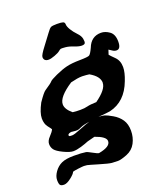

<svg xmlns="http://www.w3.org/2000/svg" viewBox="-152 -762 923 1060"><g transform="rotate(-20 309.5 -232.0)"><path d="M197.8 -486.3Q169.9 -486.3 169.4 -511.2Q169.4 -523.4 200.7 -564Q231.9 -604.5 247.3 -626.2Q262.7 -647.9 271.7 -652.1Q280.8 -656.2 306.6 -656.2Q332.5 -656.2 342.3 -652.8Q352.1 -649.4 352.1 -637.2Q352.1 -625 364 -605Q376 -585 394 -566.4Q412.1 -547.9 415.5 -530Q418.9 -512.2 415.5 -504.4Q412.1 -496.6 395.8 -496.6Q379.4 -496.6 353.3 -507.1Q327.1 -517.6 306.2 -519.3Q285.2 -521 280.3 -520Q275.4 -519 266.4 -511.2Q257.3 -503.4 234.1 -494.9Q210.9 -486.3 197.8 -486.3ZM341.3 -336.9Q339.4 -336.9 336.4 -336.9Q313 -336.9 270.5 -326.2Q185.5 -270.5 185.5 -227.5Q185.5 -198.7 222.2 -168.5Q240.7 -166 266.6 -166Q292.5 -166 309.8 -170.7Q327.1 -175.3 363.8 -176.3Q433.6 -226.1 433.6 -264.2Q433.6 -264.2 434.1 -264.6Q434.1 -302.7 380.4 -333.5Q364.7 -335.9 341.3 -336.9ZM351.6 48.3V46.9Q350.6 21.5 288.6 0L245.1 11.2Q226.6 19 199.7 27.1Q172.9 35.2 152.8 35.2Q132.8 35.2 97.2 18.1Q61.5 1 50.5 -13.7Q39.6 -28.3 39.6 -47.4Q39.6 -66.4 58.3 -85.9Q77.1 -105.5 83 -119.1Q81.1 -123.5 65.7 -142.8Q50.3 -162.1 50.3 -194.3Q50.3 -226.6 78.1 -279.3L78.6 -279.8Q109.4 -325.2 122.6 -334Q163.1 -360.8 168.7 -368.4Q174.3 -376 211.9 -393.1Q249.5 -410.2 279.5 -417.5Q309.6 -424.8 357.4 -425.3Q405.3 -425.8 414.1 -431.2Q422.9 -436.5 438 -468.8Q460.4 -527.3 518.6 -527.3Q543 -527.3 567.6 -509.8Q592.3 -492.2 592.3 -449.2Q592.3 -406.2 567.4 -406.2Q554.7 -406.2 543 -414.6Q531.2 -422.9 525.9 -425.8L517.1 -398.9Q522.5 -391.6 545.9 -368.7Q569.3 -345.7 569.3 -308.1V-307.1Q569.3 -276.4 551.3 -231Q511.7 -125 417.5 -103Q402.8 -100.1 347.2 -95.7Q369.1 -95.2 382.8 -91.3Q396.5 -87.4 426 -70.3Q455.6 -53.2 472.9 -27.6Q490.2 -2 490.2 37.1Q490.2 76.2 472.9 108.9Q455.6 141.6 419.4 155.8Q383.3 169.9 365.7 169.9Q348.1 169.9 330.3 168.5Q312.5 167 258.8 150.9Q205.1 134.8 196.8 133.3Q188.5 131.8 178.7 131.8Q168.9 131.8 144 135Q119.1 138.2 111.8 141.1Q108.4 152.3 83.5 171.9Q58.6 191.4 41.7 191.4Q24.9 191.4 19 184.1Q13.2 176.8 13.2 154.3Q13.2 131.8 30.5 107.4Q47.9 83 73.2 71.3Q98.6 59.6 145.5 59.6Q192.4 59.6 214.4 63.5Q214.8 63.5 215.3 63.5Q221.2 63.5 253.9 81.5Q274.9 93.3 281.7 93.3Q282.2 93.3 282.7 93.3Q351.6 80.6 351.6 48.3ZM211.9 -66.4H201.7L181.6 -68.4H179.7L181.2 -69.3Q157.7 -67.4 156.7 -56.2L159.7 -50.8Q164.1 -49.3 176.5 -49.3Q189 -49.3 229.7 -65.9Q270.5 -82.5 290 -87.4Q254.4 -83 237.3 -74.7Q220.2 -66.4 211.9 -66.4Z"/></g></svg>

Font: Drukaatie burti
Style: Bold
Weight: 700
Version: Version 0.14